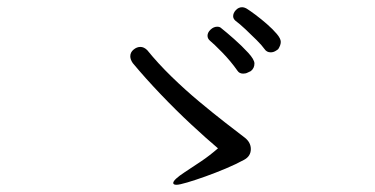

<svg xmlns="http://www.w3.org/2000/svg" viewBox="-20 -667 1040 532"><path d="M751 -531Q749 -529 743 -525.5Q737 -522 730 -522Q719 -522 713 -531Q706 -541 691 -556Q676 -571 660 -586Q644 -601 633 -609Q626 -615 626 -622Q626 -631 633.5 -639Q641 -647 651 -647Q656 -647 662 -644Q672 -638 688 -626Q704 -614 720 -600Q736 -586 747 -573Q758 -560 758 -551Q758 -542 751 -531ZM675 -470Q672 -469 666.5 -466Q661 -463 654 -463Q643 -463 638 -471Q619 -498 595.5 -522Q572 -546 562 -554Q555 -560 555 -568Q555 -577 563.5 -585Q572 -593 582 -593Q589 -593 593 -589Q607 -578 628.5 -559Q650 -540 667.5 -521Q685 -502 685 -491Q685 -478 675 -470ZM584 -256Q552 -283 510 -322Q468 -361 425.5 -405.5Q383 -450 348 -492Q341 -502 341 -511Q341 -522 350 -529.5Q359 -537 369 -537Q379 -537 388 -528Q418 -491 455.5 -454.5Q493 -418 532 -385.5Q571 -353 604.5 -327Q638 -301 659 -285Q675 -272 675 -254Q675 -234 656 -224Q634 -212 605.5 -200Q577 -188 549 -178Q521 -168 499 -161.5Q477 -155 469 -155Q460 -155 460 -160Q460 -169 492 -190Q515 -205 538 -220.5Q561 -236 584 -256Z"/></svg>

Font: Moon Stars Kai T
Style: Regular
Weight: 400
Designer: GuiWonder
Version: Version 1.101